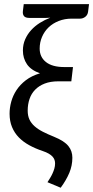

<svg xmlns="http://www.w3.org/2000/svg" viewBox="-20 -736 448 922"><path d="M403 -680Q401 -664 389.5 -655.2Q378 -646.5 365 -646.5H324.5Q290.5 -646.5 262 -635.2Q233.5 -624 213.2 -604.5Q193 -585 181.8 -558.8Q170.5 -532.5 170.5 -503Q170.5 -462 200.8 -438Q231 -414 289 -414H330.5L322.5 -345.5H260.5Q222.5 -345.5 194.8 -334.8Q167 -324 148.8 -305.2Q130.5 -286.5 121.8 -260.8Q113 -235 113 -204.5Q113 -180.5 121.2 -162.5Q129.5 -144.5 145.8 -130Q162 -115.5 185.5 -103.5Q209 -91.5 240 -79Q264.5 -69 281.5 -58Q298.5 -47 308.5 -34.5Q318.5 -22 323 -8Q327.5 6 327.5 21.5Q327.5 59 313 93.8Q298.5 128.5 271.5 165.5L208 139Q214 129.5 220.5 119Q227 108.5 232.2 97Q237.5 85.5 241 73.5Q244.5 61.5 244.5 49Q244.5 40 241.8 31.8Q239 23.5 232.2 16Q225.5 8.5 214 1.8Q202.5 -5 184.5 -11Q150 -22.5 120.8 -38.5Q91.5 -54.5 70.5 -76Q49.5 -97.5 37.8 -125.8Q26 -154 26 -190Q26 -218.5 34 -247.8Q42 -277 59.2 -303.2Q76.5 -329.5 104.2 -350.8Q132 -372 172 -384Q129 -399 109.5 -427.5Q90 -456 90 -493.5Q90 -522.5 100.8 -547Q111.5 -571.5 129.5 -591.2Q147.5 -611 171.2 -626Q195 -641 221.5 -651Q212 -650 202.2 -650Q192.5 -650 181.5 -650H121Q102 -650 95 -659Q88 -668 90 -683.5L94 -716H407.5Z"/></svg>

Font: Lato 2
Style: Italic
Weight: 400
Italic angle: -7°
Designer: Lukasz Dziedzic with Adam Twardoch and Botio Nikoltchev
Foundry: tyPoland Lukasz Dziedzic
Version: Version 2.015; 2015-08-06; http://www.latofonts.com/